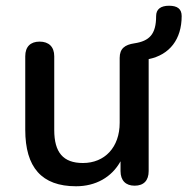

<svg xmlns="http://www.w3.org/2000/svg" viewBox="-20 -640 653 669"><path d="M245 9C313 9 369 -22 400 -78V-44C400 -11 418 7 449 7C481 7 498 -11 498 -44V-434C571 -449 613 -503 613 -584C613 -609 598 -620 569 -620C540 -620 524 -608 524 -584C524 -521 501 -497 448 -489C415 -484 397 -471 397 -438V-212C397 -127 345 -72 269 -72C200 -72 169 -109 169 -187V-444C169 -477 150 -495 118 -495C86 -495 68 -477 68 -444V-188C68 -57 125 9 245 9Z"/></svg>

Font: Nunito SemiBold
Style: Regular
Weight: 600
Designer: Vernon Adams
Foundry: Vernon Adams
Version: Version 3.602